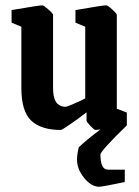

<svg xmlns="http://www.w3.org/2000/svg" viewBox="-20 -483 526 728"><path d="M460.9 -7.8Q360.8 89.8 360.8 103Q360.8 160.2 389.2 160.2H453.1V207Q448.7 208 425.3 212.9Q401.9 217.8 381.8 221.4Q361.8 225.1 356 225.1Q326.7 225.1 299.3 191.9Q272 158.7 272 122.1Q272 102.1 278.8 75.2Q308.6 46.9 360.8 7.8Q343.3 9.8 341.8 9.8Q337.4 9.8 322.8 -5.6Q308.1 -21 308.1 -25.9V-57.1Q281.2 -36.1 248 -13.2Q214.8 9.8 210.9 9.8Q135.7 9.8 98.4 -25.6Q61 -61 61 -148.9V-381.8L23.9 -397V-444.8Q130.4 -462.9 140.1 -462.9Q145.5 -462.9 163.3 -447.3Q181.2 -431.6 181.2 -426.8V-149.9Q181.2 -125 186.5 -109.1Q191.9 -93.3 200.9 -87.2Q210 -81.1 215.8 -79.6Q221.7 -78.1 229 -78.1Q232.9 -78.1 251.5 -85.9Q270 -93.8 286.6 -101.6L303.2 -109.9V-381.8L266.1 -397V-444.8Q370.6 -462.9 382.8 -462.9Q388.2 -462.9 405.5 -447.3Q422.9 -431.6 422.9 -426.8V-70.8L460.9 -56.2Z"/></svg>

Font: Grenze SemiBold
Style: Regular
Weight: 600
Designer: Renata Polastri
Foundry: Omnibus-Type
Version: Version 1.002;PS 001.002;hotconv 1.0.88;makeotf.lib2.5.64775